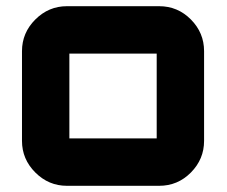

<svg xmlns="http://www.w3.org/2000/svg" viewBox="-20 -600 732 620"><path d="M196 -580H494Q554 -580 596.5 -537Q639 -494 639 -435V-145Q639 -86 596.5 -43Q554 0 494 0H196Q137 0 94 -43Q51 -86 51 -145V-435Q51 -494 94 -537Q137 -580 196 -580ZM204 -427V-153H486V-427Z"/></svg>

Font: Orbitron
Style: Black
Weight: 900
Designer: Matt McInerney
Foundry: Matt McInerney
Version: 1.000